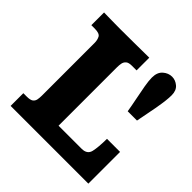

<svg xmlns="http://www.w3.org/2000/svg" viewBox="-174 -790 928 928"><g transform="rotate(45 290.5 -326.0)"><path d="M32.2 0V-86.9H55.2Q79.1 -86.9 89.1 -94.2Q99.1 -101.6 101.6 -114.3Q104 -127 104 -142.6V-482.9Q104 -487.3 104 -492.2Q104 -497.1 104 -502Q104 -522 96.2 -536.9Q88.4 -551.8 55.2 -551.8H32.2V-638.7Q37.1 -638.7 58.8 -638.2Q80.6 -637.7 105.7 -637.5Q130.9 -637.2 146 -637.2Q192.9 -637.2 237.8 -637.7Q282.7 -638.2 341.3 -638.7V-551.8H309.6Q287.6 -551.8 278.1 -543.5Q268.6 -535.2 266.1 -522.5Q263.7 -509.8 263.7 -496.1V-96.2H421.4Q459 -96.2 466.3 -127.2Q473.6 -158.2 474.1 -216.8H563.5V0ZM450.7 -381.8Q445.3 -415 437.5 -452.9Q429.7 -490.7 423.8 -524.7Q418 -558.6 418 -579.6Q418 -615.7 438.7 -633.8Q459.5 -651.9 484.4 -651.9Q507.8 -651.9 527.1 -635.5Q546.4 -619.1 546.4 -586.9Q546.4 -569.8 543.9 -548.1Q541.5 -526.4 534.7 -488Q527.8 -449.7 514.2 -381.8Z"/></g></svg>

Font: Kameron
Style: Bold
Weight: 700
Designer: Vernon Adams
Foundry: Vernon Adams
Version: Version 1.100